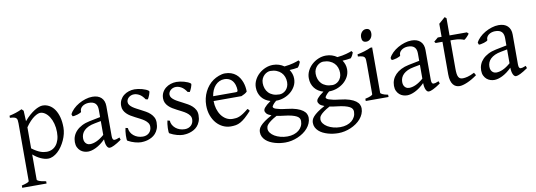

<svg xmlns="http://www.w3.org/2000/svg" viewBox="-64 -1070 4860 1742"><g transform="rotate(-10 2366.0 -199.5)"><path d="M425.3 -208Q425.3 -250.5 415.3 -287.1Q405.3 -323.7 388.4 -350.3Q371.6 -377 349.6 -392.1Q327.6 -407.2 304.2 -407.2Q295.4 -407.2 281.2 -401.9Q267.1 -396.5 249 -384Q231 -371.6 210.4 -350.3Q189.9 -329.1 168.5 -297.9V-104Q190.4 -87.4 209.2 -76.7Q228 -65.9 244.4 -59.8Q260.7 -53.7 275.4 -51.3Q290 -48.8 303.2 -48.8Q329.6 -48.8 351.8 -59.1Q374 -69.3 390.4 -89.4Q406.7 -109.4 416 -139.2Q425.3 -168.9 425.3 -208ZM490.2 -240.2Q490.2 -211.9 483.2 -182.1Q476.1 -152.3 463.1 -124Q450.2 -95.7 432.9 -70.3Q415.5 -44.9 394.8 -26.1Q374 -7.3 351.1 3.7Q328.1 14.6 304.2 14.6Q275.4 14.6 239.3 -1.5Q203.1 -17.6 168.5 -47.9V183.1Q168.5 190.9 186.8 198.7Q205.1 206.5 251 213.4V234.4H26.9V213.4Q59.1 205.6 77.1 198.5Q95.2 191.4 95.2 183.1V-347.2Q95.2 -365.2 93.3 -377Q91.3 -388.7 84.2 -395.8Q77.1 -402.8 63.7 -406Q50.3 -409.2 26.9 -410.2V-429.7Q43.5 -433.1 58.6 -437.3Q73.7 -441.4 87.9 -446Q102.1 -450.7 116 -456.3Q129.9 -461.9 144 -468.8L161.1 -451.7L165.5 -355Q189.9 -384.3 214.6 -405.8Q239.3 -427.2 261.7 -441.2Q284.2 -455.1 303.5 -461.9Q322.8 -468.8 336.9 -468.8Q370.1 -468.8 398.2 -453.1Q426.3 -437.5 446.8 -408Q467.3 -378.4 478.8 -335.9Q490.2 -293.5 490.2 -240.2Z M701.7 -48.8Q731 -48.8 763.9 -63.7Q796.9 -78.6 834 -110.8V-238.3L775.9 -227.1Q742.7 -221.2 718.5 -210Q694.3 -198.7 678.7 -183.6Q663.1 -168.5 655.8 -150.1Q648.4 -131.8 648.4 -111.8Q648.4 -92.3 654.3 -80.1Q660.2 -67.9 668.7 -60.8Q677.2 -53.7 686.3 -51.3Q695.3 -48.8 701.7 -48.8ZM981.9 -40Q940.4 -11.2 913.3 1.7Q886.2 14.6 872.6 14.6Q856.4 14.6 845.7 -7.8Q835 -30.3 834 -69.8Q812 -47.9 790 -31.7Q768.1 -15.6 747.1 -5.4Q726.1 4.9 707.3 9.8Q688.5 14.6 672.9 14.6Q655.3 14.6 636.7 8.8Q618.2 2.9 603.3 -9.8Q588.4 -22.5 578.6 -42.5Q568.8 -62.5 568.8 -90.8Q568.8 -119.6 579.3 -145.8Q589.8 -171.9 610.6 -193.4Q631.3 -214.8 662.1 -230.7Q692.9 -246.6 733.9 -254.9L834 -274.9V-342.8Q834 -359.4 830.1 -373.8Q826.2 -388.2 816.9 -398.7Q807.6 -409.2 791.7 -414.8Q775.9 -420.4 752 -419.9Q736.3 -419.4 721.2 -414.6Q706.1 -409.7 694.8 -400.9Q683.6 -392.1 677.2 -380.1Q670.9 -368.2 672.4 -353.5Q672.9 -349.1 662.4 -343.5Q651.9 -337.9 637.5 -333.5Q623 -329.1 609.1 -326.7Q595.2 -324.2 589.4 -325.7L582.5 -344.7Q593.8 -369.1 616.7 -391.6Q639.6 -414.1 669.2 -431.2Q698.7 -448.2 731.7 -458.5Q764.6 -468.8 795.4 -468.8Q849.1 -468.8 878.2 -440.7Q907.2 -412.6 907.2 -362.3V-86.9Q907.2 -66.4 912.6 -57.6Q918 -48.8 926.8 -48.8Q933.6 -48.8 944.3 -51.3Q955.1 -53.7 974.6 -62L981.9 -40Z M1330.6 -138.2Q1330.6 -103.5 1320.8 -78.9Q1311 -54.2 1295.4 -37.1Q1279.8 -20 1260.7 -9.8Q1241.7 0.5 1223.1 5.9Q1204.6 11.2 1188.2 12.9Q1171.9 14.6 1162.6 14.6Q1139.2 14.6 1106.2 5.9Q1073.2 -2.9 1040.5 -21Q1037.1 -22.5 1035.9 -36.9Q1034.7 -51.3 1035.4 -70.1Q1036.1 -88.9 1038.3 -107.9Q1040.5 -127 1043.9 -138.2L1064.9 -132.8Q1065.9 -112.3 1075.7 -94.2Q1085.4 -76.2 1101.8 -62.5Q1118.2 -48.8 1139.9 -41Q1161.6 -33.2 1187 -33.2Q1204.6 -33.2 1219.2 -38.8Q1233.9 -44.4 1244.6 -54.7Q1255.4 -64.9 1261.2 -79.3Q1267.1 -93.8 1267.1 -110.8Q1267.1 -130.4 1256.6 -145.5Q1246.1 -160.6 1229 -173.1Q1211.9 -185.5 1190.2 -196.5Q1168.5 -207.5 1146 -219.2Q1125.5 -229.5 1106.4 -241.2Q1087.4 -252.9 1072.5 -267.6Q1057.6 -282.2 1048.6 -300.3Q1039.6 -318.4 1039.6 -341.8Q1039.6 -372.1 1051.8 -395.8Q1064 -419.4 1084.2 -435.5Q1104.5 -451.7 1130.6 -460.2Q1156.7 -468.8 1184.6 -468.8Q1199.7 -468.8 1218 -466.1Q1236.3 -463.4 1254.2 -458.5Q1272 -453.6 1287.6 -446.8Q1303.2 -439.9 1313 -431.2Q1315.9 -428.2 1313.7 -418Q1311.5 -407.7 1306.9 -395.5Q1302.2 -383.3 1296.9 -372.6Q1291.5 -361.8 1288.6 -357.9L1269.5 -361.8Q1246.1 -397 1220.9 -410.9Q1195.8 -424.8 1171.9 -424.8Q1155.8 -424.8 1143.1 -419.4Q1130.4 -414.1 1121.3 -405.5Q1112.3 -397 1107.7 -386.7Q1103 -376.5 1103 -366.2Q1103 -350.6 1112.3 -338.1Q1121.6 -325.7 1136.7 -314.7Q1151.9 -303.7 1171.1 -293.7Q1190.4 -283.7 1210.9 -272.9Q1231.9 -262.2 1253.4 -250Q1274.9 -237.8 1292 -221.9Q1309.1 -206.1 1319.8 -185.8Q1330.6 -165.5 1330.6 -138.2Z M1716.8 -138.2Q1716.8 -103.5 1707 -78.9Q1697.3 -54.2 1681.6 -37.1Q1666 -20 1647 -9.8Q1627.9 0.5 1609.4 5.9Q1590.8 11.2 1574.5 12.9Q1558.1 14.6 1548.8 14.6Q1525.4 14.6 1492.4 5.9Q1459.5 -2.9 1426.8 -21Q1423.3 -22.5 1422.1 -36.9Q1420.9 -51.3 1421.6 -70.1Q1422.4 -88.9 1424.6 -107.9Q1426.8 -127 1430.2 -138.2L1451.2 -132.8Q1452.1 -112.3 1461.9 -94.2Q1471.7 -76.2 1488 -62.5Q1504.4 -48.8 1526.1 -41Q1547.9 -33.2 1573.2 -33.2Q1590.8 -33.2 1605.5 -38.8Q1620.1 -44.4 1630.9 -54.7Q1641.6 -64.9 1647.5 -79.3Q1653.3 -93.8 1653.3 -110.8Q1653.3 -130.4 1642.8 -145.5Q1632.3 -160.6 1615.2 -173.1Q1598.1 -185.5 1576.4 -196.5Q1554.7 -207.5 1532.2 -219.2Q1511.7 -229.5 1492.7 -241.2Q1473.6 -252.9 1458.7 -267.6Q1443.8 -282.2 1434.8 -300.3Q1425.8 -318.4 1425.8 -341.8Q1425.8 -372.1 1438 -395.8Q1450.2 -419.4 1470.5 -435.5Q1490.7 -451.7 1516.8 -460.2Q1543 -468.8 1570.8 -468.8Q1585.9 -468.8 1604.2 -466.1Q1622.6 -463.4 1640.4 -458.5Q1658.2 -453.6 1673.8 -446.8Q1689.5 -439.9 1699.2 -431.2Q1702.1 -428.2 1700 -418Q1697.8 -407.7 1693.1 -395.5Q1688.5 -383.3 1683.1 -372.6Q1677.7 -361.8 1674.8 -357.9L1655.8 -361.8Q1632.3 -397 1607.2 -410.9Q1582 -424.8 1558.1 -424.8Q1542 -424.8 1529.3 -419.4Q1516.6 -414.1 1507.6 -405.5Q1498.5 -397 1493.9 -386.7Q1489.3 -376.5 1489.3 -366.2Q1489.3 -350.6 1498.5 -338.1Q1507.8 -325.7 1522.9 -314.7Q1538.1 -303.7 1557.4 -293.7Q1576.7 -283.7 1597.2 -272.9Q1618.2 -262.2 1639.6 -250Q1661.1 -237.8 1678.2 -221.9Q1695.3 -206.1 1706.1 -185.8Q1716.8 -165.5 1716.8 -138.2Z M2003.4 -418Q1978.5 -418 1957.5 -408.2Q1936.5 -398.4 1920.2 -380.9Q1903.8 -363.3 1892.8 -338.4Q1881.8 -313.5 1877 -283.2H2085.4Q2096.7 -283.2 2100.3 -286.9Q2104 -290.5 2104 -300.8Q2104 -309.6 2102.5 -321.8Q2101.1 -334 2096.9 -346.9Q2092.8 -359.9 2085.7 -372.6Q2078.6 -385.3 2067.4 -395.3Q2056.2 -405.3 2040.3 -411.6Q2024.4 -418 2003.4 -418ZM2184.1 -272Q2175.3 -262.2 2160.6 -253.9Q2146 -245.6 2130.4 -239.3H1873.5V-237.8Q1873.5 -201.2 1883.5 -167.2Q1893.6 -133.3 1912.1 -107.2Q1930.7 -81.1 1957.5 -65.4Q1984.4 -49.8 2018.1 -49.8Q2033.2 -49.8 2047.6 -51.5Q2062 -53.2 2078.6 -59.8Q2095.2 -66.4 2115.5 -79.6Q2135.7 -92.8 2163.1 -115.2Q2169.4 -111.8 2174.1 -105.5Q2178.7 -99.1 2181.2 -95.2Q2148.4 -59.6 2123.8 -37.8Q2099.1 -16.1 2077.4 -4.4Q2055.7 7.3 2034.4 11Q2013.2 14.6 1988.3 14.6Q1950.7 14.6 1916.7 -1.5Q1882.8 -17.6 1856.9 -47.1Q1831.1 -76.7 1815.7 -118.4Q1800.3 -160.2 1800.3 -211.9Q1800.3 -244.6 1807.6 -276.4Q1814.9 -308.1 1828.9 -336.4Q1842.8 -364.7 1862.8 -388.7Q1882.8 -412.6 1908.2 -430.2Q1918.9 -437.5 1932.4 -444.6Q1945.8 -451.7 1960.4 -457Q1975.1 -462.4 1989.5 -465.6Q2003.9 -468.8 2017.1 -468.8Q2049.3 -468.8 2074 -460Q2098.6 -451.2 2117.2 -436.3Q2135.7 -421.4 2148.4 -401.6Q2161.1 -381.8 2169.2 -359.9Q2177.2 -337.9 2180.7 -315.2Q2184.1 -292.5 2184.1 -272Z M2560.1 -293Q2560.1 -318.8 2551.5 -341.8Q2543 -364.7 2526.1 -381.8Q2509.3 -398.9 2484.1 -408.9Q2459 -418.9 2426.3 -418.9Q2414.1 -418.9 2399.2 -412.8Q2384.3 -406.7 2371.1 -394.5Q2357.9 -382.3 2349.1 -364Q2340.3 -345.7 2340.3 -321.8Q2340.3 -295.9 2348.4 -272.7Q2356.4 -249.5 2372.8 -232.2Q2389.2 -214.8 2414.3 -204.8Q2439.5 -194.8 2474.1 -194.8Q2488.3 -194.8 2503.7 -201.2Q2519 -207.5 2531.5 -219.7Q2543.9 -231.9 2552 -250.2Q2560.1 -268.6 2560.1 -293ZM2476.1 2Q2457.5 0 2441.9 -2.4Q2426.3 -4.9 2412.6 -7.8Q2377.4 11.2 2357.2 26.4Q2336.9 41.5 2326.7 53.5Q2316.4 65.4 2313.7 75.2Q2311 85 2311 92.8Q2311 113.3 2324.7 131.6Q2338.4 149.9 2361.3 163.6Q2384.3 177.2 2414.6 185.3Q2444.8 193.4 2478 193.4Q2510.7 193.4 2537.6 184.6Q2564.5 175.8 2583.5 160.2Q2602.5 144.5 2613 123.3Q2623.5 102.1 2623.5 76.7Q2623.5 63 2617.2 51.5Q2610.8 40 2594.2 30.8Q2577.6 21.5 2549.1 14.2Q2520.5 6.8 2476.1 2ZM2628.4 -313Q2628.4 -275.4 2611.6 -244.4Q2594.7 -213.4 2567.4 -190.9Q2540 -168.5 2505.4 -156Q2470.7 -143.6 2435.1 -143.6H2432.6Q2409.7 -124.5 2400.9 -111.6Q2392.1 -98.6 2392.1 -95.7Q2392.1 -89.8 2397.2 -84.2Q2402.3 -78.6 2416.3 -73.5Q2430.2 -68.4 2454.6 -63.2Q2479 -58.1 2517.1 -53.7Q2570.3 -47.9 2605 -36.1Q2639.6 -24.4 2660.2 -9Q2680.7 6.3 2688.7 23.9Q2696.8 41.5 2696.8 58.6Q2696.8 85.4 2686.5 109.6Q2676.3 133.8 2658.7 154.3Q2641.1 174.8 2617.2 191.4Q2593.3 208 2565.9 219.7Q2538.6 231.4 2509.3 237.8Q2480 244.1 2451.2 244.1Q2428.2 244.1 2403.8 241Q2379.4 237.8 2355.5 231Q2331.5 224.1 2310.3 213.6Q2289.1 203.1 2272.9 188.2Q2256.8 173.3 2247.3 154.5Q2237.8 135.7 2237.8 111.8Q2237.8 99.1 2242.4 85.2Q2247.1 71.3 2261.2 55.2Q2275.4 39.1 2300.8 20.5Q2326.2 2 2368.2 -20.5Q2336.4 -31.7 2324.2 -45.9Q2312 -60.1 2312 -74.7Q2312 -78.6 2314.5 -85.2Q2316.9 -91.8 2324.5 -101.1Q2332 -110.4 2345.7 -122.6Q2359.4 -134.8 2381.8 -150.4Q2356.9 -157.2 2336.7 -170.2Q2316.4 -183.1 2302 -201.7Q2287.6 -220.2 2279.8 -243.4Q2272 -266.6 2272 -293.9Q2272 -329.6 2288.1 -361.6Q2304.2 -393.6 2330.6 -417.2Q2356.9 -440.9 2390.6 -454.8Q2424.3 -468.8 2460 -468.8Q2489.3 -468.8 2514.9 -460.4Q2540.5 -452.1 2561.5 -437Q2586.9 -439.5 2607.4 -443.4Q2627.9 -447.3 2644.3 -451.7Q2660.6 -456.1 2673.3 -460.4Q2686 -464.8 2696.3 -468.8L2706.1 -454.1Q2700.2 -440.4 2694.8 -429Q2689.5 -417.5 2678.2 -405.3Q2659.7 -401.9 2641.8 -399.9Q2624 -397.9 2601.6 -397Q2614.3 -378.4 2621.3 -357.4Q2628.4 -336.4 2628.4 -313Z M3047.9 -293Q3047.9 -318.8 3039.3 -341.8Q3030.8 -364.7 3013.9 -381.8Q2997.1 -398.9 2971.9 -408.9Q2946.8 -418.9 2914.1 -418.9Q2901.9 -418.9 2887 -412.8Q2872.1 -406.7 2858.9 -394.5Q2845.7 -382.3 2836.9 -364Q2828.1 -345.7 2828.1 -321.8Q2828.1 -295.9 2836.2 -272.7Q2844.2 -249.5 2860.6 -232.2Q2877 -214.8 2902.1 -204.8Q2927.2 -194.8 2961.9 -194.8Q2976.1 -194.8 2991.5 -201.2Q3006.8 -207.5 3019.3 -219.7Q3031.7 -231.9 3039.8 -250.2Q3047.9 -268.6 3047.9 -293ZM2963.9 2Q2945.3 0 2929.7 -2.4Q2914.1 -4.9 2900.4 -7.8Q2865.2 11.2 2845 26.4Q2824.7 41.5 2814.5 53.5Q2804.2 65.4 2801.5 75.2Q2798.8 85 2798.8 92.8Q2798.8 113.3 2812.5 131.6Q2826.2 149.9 2849.1 163.6Q2872.1 177.2 2902.3 185.3Q2932.6 193.4 2965.8 193.4Q2998.5 193.4 3025.4 184.6Q3052.2 175.8 3071.3 160.2Q3090.3 144.5 3100.8 123.3Q3111.3 102.1 3111.3 76.7Q3111.3 63 3105 51.5Q3098.6 40 3082 30.8Q3065.4 21.5 3036.9 14.2Q3008.3 6.8 2963.9 2ZM3116.2 -313Q3116.2 -275.4 3099.4 -244.4Q3082.5 -213.4 3055.2 -190.9Q3027.8 -168.5 2993.2 -156Q2958.5 -143.6 2922.9 -143.6H2920.4Q2897.5 -124.5 2888.7 -111.6Q2879.9 -98.6 2879.9 -95.7Q2879.9 -89.8 2885 -84.2Q2890.1 -78.6 2904.1 -73.5Q2918 -68.4 2942.4 -63.2Q2966.8 -58.1 3004.9 -53.7Q3058.1 -47.9 3092.8 -36.1Q3127.4 -24.4 3147.9 -9Q3168.5 6.3 3176.5 23.9Q3184.6 41.5 3184.6 58.6Q3184.6 85.4 3174.3 109.6Q3164.1 133.8 3146.5 154.3Q3128.9 174.8 3105 191.4Q3081.1 208 3053.7 219.7Q3026.4 231.4 2997.1 237.8Q2967.8 244.1 2939 244.1Q2916 244.1 2891.6 241Q2867.2 237.8 2843.3 231Q2819.3 224.1 2798.1 213.6Q2776.9 203.1 2760.7 188.2Q2744.6 173.3 2735.1 154.5Q2725.6 135.7 2725.6 111.8Q2725.6 99.1 2730.2 85.2Q2734.9 71.3 2749 55.2Q2763.2 39.1 2788.6 20.5Q2814 2 2856 -20.5Q2824.2 -31.7 2812 -45.9Q2799.8 -60.1 2799.8 -74.7Q2799.8 -78.6 2802.2 -85.2Q2804.7 -91.8 2812.3 -101.1Q2819.8 -110.4 2833.5 -122.6Q2847.2 -134.8 2869.6 -150.4Q2844.7 -157.2 2824.5 -170.2Q2804.2 -183.1 2789.8 -201.7Q2775.4 -220.2 2767.6 -243.4Q2759.8 -266.6 2759.8 -293.9Q2759.8 -329.6 2775.9 -361.6Q2792 -393.6 2818.4 -417.2Q2844.7 -440.9 2878.4 -454.8Q2912.1 -468.8 2947.8 -468.8Q2977.1 -468.8 3002.7 -460.4Q3028.3 -452.1 3049.3 -437Q3074.7 -439.5 3095.2 -443.4Q3115.7 -447.3 3132.1 -451.7Q3148.4 -456.1 3161.1 -460.4Q3173.8 -464.8 3184.1 -468.8L3193.8 -454.1Q3188 -440.4 3182.6 -429Q3177.2 -417.5 3166 -405.3Q3147.5 -401.9 3129.6 -399.9Q3111.8 -397.9 3089.4 -397Q3102.1 -378.4 3109.1 -357.4Q3116.2 -336.4 3116.2 -313Z M3389.2 -596.2Q3389.2 -582.5 3384.8 -570.3Q3380.4 -558.1 3372.8 -549.1Q3365.2 -540 3355 -534.7Q3344.7 -529.3 3332.5 -529.3Q3310.5 -529.3 3301 -541.5Q3291.5 -553.7 3291.5 -576.2Q3291.5 -589.8 3295.9 -602.1Q3300.3 -614.3 3308.1 -623.3Q3315.9 -632.3 3325.9 -637.5Q3335.9 -642.6 3347.7 -642.6Q3389.2 -642.6 3389.2 -596.2ZM3232.9 0V-21Q3266.1 -27.8 3283.7 -35.9Q3301.3 -43.9 3301.3 -50.8V-327.1Q3301.3 -352.1 3300.3 -367.4Q3299.3 -382.8 3293 -391.4Q3286.6 -399.9 3272.7 -403.8Q3258.8 -407.7 3232.9 -410.2V-429.7Q3248 -432.6 3264.9 -436.8Q3281.7 -440.9 3298.3 -446Q3314.9 -451.2 3330.1 -457Q3345.2 -462.9 3357.9 -468.8H3374.5V-50.8Q3374.5 -44.9 3390.9 -36.4Q3407.2 -27.8 3442.9 -21V0Z M3641.6 -48.8Q3670.9 -48.8 3703.9 -63.7Q3736.8 -78.6 3773.9 -110.8V-238.3L3715.8 -227.1Q3682.6 -221.2 3658.4 -210Q3634.3 -198.7 3618.7 -183.6Q3603 -168.5 3595.7 -150.1Q3588.4 -131.8 3588.4 -111.8Q3588.4 -92.3 3594.2 -80.1Q3600.1 -67.9 3608.6 -60.8Q3617.2 -53.7 3626.2 -51.3Q3635.3 -48.8 3641.6 -48.8ZM3921.9 -40Q3880.4 -11.2 3853.3 1.7Q3826.2 14.6 3812.5 14.6Q3796.4 14.6 3785.6 -7.8Q3774.9 -30.3 3773.9 -69.8Q3752 -47.9 3730 -31.7Q3708 -15.6 3687 -5.4Q3666 4.9 3647.2 9.8Q3628.4 14.6 3612.8 14.6Q3595.2 14.6 3576.7 8.8Q3558.1 2.9 3543.2 -9.8Q3528.3 -22.5 3518.6 -42.5Q3508.8 -62.5 3508.8 -90.8Q3508.8 -119.6 3519.3 -145.8Q3529.8 -171.9 3550.5 -193.4Q3571.3 -214.8 3602.1 -230.7Q3632.8 -246.6 3673.8 -254.9L3773.9 -274.9V-342.8Q3773.9 -359.4 3770 -373.8Q3766.1 -388.2 3756.8 -398.7Q3747.6 -409.2 3731.7 -414.8Q3715.8 -420.4 3691.9 -419.9Q3676.3 -419.4 3661.1 -414.6Q3646 -409.7 3634.8 -400.9Q3623.5 -392.1 3617.2 -380.1Q3610.8 -368.2 3612.3 -353.5Q3612.8 -349.1 3602.3 -343.5Q3591.8 -337.9 3577.4 -333.5Q3563 -329.1 3549.1 -326.7Q3535.2 -324.2 3529.3 -325.7L3522.5 -344.7Q3533.7 -369.1 3556.6 -391.6Q3579.6 -414.1 3609.1 -431.2Q3638.7 -448.2 3671.6 -458.5Q3704.6 -468.8 3735.4 -468.8Q3789.1 -468.8 3818.1 -440.7Q3847.2 -412.6 3847.2 -362.3V-86.9Q3847.2 -66.4 3852.5 -57.6Q3857.9 -48.8 3866.7 -48.8Q3873.5 -48.8 3884.3 -51.3Q3895 -53.7 3914.6 -62L3921.9 -40Z M4258.8 -57.1Q4234.9 -39.6 4211.4 -26.1Q4188 -12.7 4166.7 -3.7Q4145.5 5.4 4127.4 10Q4109.4 14.6 4096.7 14.6Q4079.6 14.6 4064.2 8.3Q4048.8 2 4037.1 -12.5Q4025.4 -26.9 4018.6 -50.3Q4011.7 -73.7 4011.7 -107.9V-408.2H3948.7L3938.5 -421.9L3976.6 -454.1H4011.7V-574.2L4069.8 -625L4085 -612.8V-454.1H4244.6L4258.8 -439.9Q4254.4 -433.1 4247.8 -425.5Q4241.2 -418 4234.4 -410.9Q4227.5 -403.8 4220.9 -398.4Q4214.4 -393.1 4209.5 -391.1Q4197.8 -397 4173.8 -402.6Q4149.9 -408.2 4110.4 -408.2H4085V-149.9Q4085 -120.6 4087.6 -101.3Q4090.3 -82 4096.7 -70.6Q4103 -59.1 4113 -54.4Q4123 -49.8 4137.7 -49.8Q4154.8 -49.8 4180.7 -56.2Q4206.5 -62.5 4244.6 -82L4258.8 -57.1Z M4444.8 -48.8Q4474.1 -48.8 4507.1 -63.7Q4540 -78.6 4577.1 -110.8V-238.3L4519 -227.1Q4485.8 -221.2 4461.7 -210Q4437.5 -198.7 4421.9 -183.6Q4406.2 -168.5 4398.9 -150.1Q4391.6 -131.8 4391.6 -111.8Q4391.6 -92.3 4397.5 -80.1Q4403.3 -67.9 4411.9 -60.8Q4420.4 -53.7 4429.4 -51.3Q4438.5 -48.8 4444.8 -48.8ZM4725.1 -40Q4683.6 -11.2 4656.5 1.7Q4629.4 14.6 4615.7 14.6Q4599.6 14.6 4588.9 -7.8Q4578.1 -30.3 4577.1 -69.8Q4555.2 -47.9 4533.2 -31.7Q4511.2 -15.6 4490.2 -5.4Q4469.2 4.9 4450.4 9.8Q4431.6 14.6 4416 14.6Q4398.4 14.6 4379.9 8.8Q4361.3 2.9 4346.4 -9.8Q4331.5 -22.5 4321.8 -42.5Q4312 -62.5 4312 -90.8Q4312 -119.6 4322.5 -145.8Q4333 -171.9 4353.8 -193.4Q4374.5 -214.8 4405.3 -230.7Q4436 -246.6 4477.1 -254.9L4577.1 -274.9V-342.8Q4577.1 -359.4 4573.2 -373.8Q4569.3 -388.2 4560.1 -398.7Q4550.8 -409.2 4534.9 -414.8Q4519 -420.4 4495.1 -419.9Q4479.5 -419.4 4464.4 -414.6Q4449.2 -409.7 4438 -400.9Q4426.8 -392.1 4420.4 -380.1Q4414.1 -368.2 4415.5 -353.5Q4416 -349.1 4405.5 -343.5Q4395 -337.9 4380.6 -333.5Q4366.2 -329.1 4352.3 -326.7Q4338.4 -324.2 4332.5 -325.7L4325.7 -344.7Q4336.9 -369.1 4359.9 -391.6Q4382.8 -414.1 4412.4 -431.2Q4441.9 -448.2 4474.9 -458.5Q4507.8 -468.8 4538.6 -468.8Q4592.3 -468.8 4621.3 -440.7Q4650.4 -412.6 4650.4 -362.3V-86.9Q4650.4 -66.4 4655.8 -57.6Q4661.1 -48.8 4669.9 -48.8Q4676.8 -48.8 4687.5 -51.3Q4698.2 -53.7 4717.8 -62L4725.1 -40Z"/></g></svg>

Font: GentiumAlt
Style: Regular
Weight: 400
Designer: J. Victor Gaultney
Version: Version 1.02; 2005; OFL release